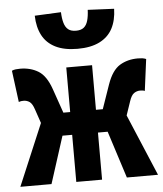

<svg xmlns="http://www.w3.org/2000/svg" viewBox="-53 -782 705 829"><g transform="rotate(-5 300.0 -368.0)"><path d="M1.7 0 129.5 -302.8H244.1V-496.1H355.9V-302.8H470.5L598.3 0H463.3L397.9 -204.1H355.9V0H244.1V-204.1H202.1L136.7 0ZM122.9 -241.7 93.9 -326.9Q85.4 -352.7 73.9 -360.8Q62.3 -368.9 47.5 -368.9Q41.8 -368.9 36.8 -368.2Q31.9 -367.5 26.9 -365.5L9.1 -502.4Q17 -506.1 26.1 -507.1Q35.2 -508.1 44.9 -508.1Q89.7 -508.1 123.6 -487.5Q157.6 -466.8 178.2 -407.5L229.3 -260.4ZM477.1 -241.7 370.7 -260.4 421.8 -407.5Q442.7 -466.8 476.5 -487.5Q510.3 -508.1 555.1 -508.1Q565.6 -508.1 574.3 -507Q583 -505.8 590.9 -502.4L573.1 -365.5Q569.1 -367.5 563.7 -368.2Q558.2 -368.9 552.5 -368.9Q538.7 -368.9 526.6 -360.8Q514.6 -352.7 506.1 -326.9ZM300 -572Q242.5 -572 204.6 -590.9Q166.7 -609.8 148 -645.2Q129.3 -680.7 128 -730.5L242 -735.8Q243 -708.4 248.6 -689.2Q254.1 -669.9 266.4 -660.1Q278.6 -650.4 300 -650.4Q321.6 -650.4 333.7 -660.1Q345.9 -669.9 351.4 -689.2Q357 -708.4 358 -735.8L472 -730.5Q470.8 -680.7 452.1 -645.2Q433.3 -609.8 395.4 -590.9Q357.5 -572 300 -572Z"/></g></svg>

Font: Source Code Pro ExtraLight
Style: Regular
Weight: 200
Monospace: yes
Designer: Paul D. Hunt, Teo Tuominen
Foundry: Adobe
Version: Version 1.026;hotconv 1.1.0;makeotfexe 2.6.0